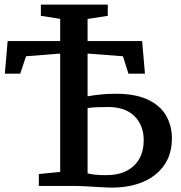

<svg xmlns="http://www.w3.org/2000/svg" viewBox="-20 -828 804 855"><path d="M477 7.5Q468 7.5 447.5 6.5Q427 5.5 402 4Q377 2.5 353.8 1.2Q330.5 0 315.5 0H153V-53L248 -62.5V-589.5L96 -577.5L70 -500H1.5L14 -645H248V-744L162 -757.5V-807.5H460V-757.5L370 -743.5V-645H613L625.5 -500H552L527.5 -577.5L370 -589.5V-399Q387 -402.5 421 -406.5Q455 -410.5 495.5 -410.5Q584 -410.5 639.2 -384Q694.5 -357.5 720 -312.5Q745.5 -267.5 745.5 -212Q745.5 -142.5 712 -93.5Q678.5 -44.5 618 -18.5Q557.5 7.5 477 7.5ZM452.5 -48Q506.5 -48 543.8 -67.2Q581 -86.5 600.5 -121.2Q620 -156 620 -203Q620 -270 578.8 -310.8Q537.5 -351.5 461 -351.5Q433.5 -351.5 408.5 -350.5Q383.5 -349.5 370 -346.5V-56Q384 -52.5 402.8 -50.2Q421.5 -48 452.5 -48Z"/></svg>

Font: Merriweather 20pt SemiBold
Style: Regular
Weight: 600
Version: Version 2.100